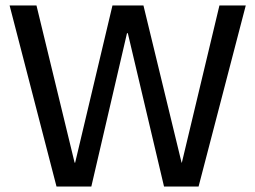

<svg xmlns="http://www.w3.org/2000/svg" viewBox="-20 -680 930 700"><path d="M186 0 15 -660H113L252 -87H254L390 -660H503L642 -87H643L780 -660H876L704 0H578L446 -559H443L313 0Z"/></svg>

Font: Bricolage Grotesque 96pt
Style: Regular
Weight: 400
Version: Version 1.001;gftools[0.9.33.dev8+g029e19f]